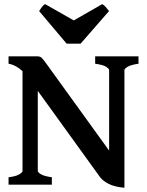

<svg xmlns="http://www.w3.org/2000/svg" viewBox="-20 -885 704 920"><path d="M643.6 -579.6Q608.4 -574.7 592.3 -565.4Q576.2 -556.2 576.2 -549.3V-15.6L502.9 -34.7V-549.3Q502.9 -555.2 489 -564.7Q475.1 -574.2 436 -579.6V-615.2H643.6ZM576.2 14.6Q529.8 10.7 501.2 -3.7Q472.7 -18.1 459.5 -36.1L116.2 -511.7Q96.2 -539.6 71.3 -557.6Q46.4 -575.7 21 -579.6V-615.2H157.2Q171.4 -615.2 178.7 -608.9Q186 -602.5 204.1 -577.1L511.2 -151.9Q516.6 -144.5 527.1 -131.1Q537.6 -117.7 548.8 -103.5Q560.1 -89.4 568.1 -79.6Q576.2 -69.8 576.2 -69.8ZM21 0V-35.6Q56.6 -40 72.3 -49.6Q87.9 -59.1 87.9 -65.4V-569.3L161.1 -596.2V-65.4Q161.1 -59.6 175.8 -50.3Q190.4 -41 228.5 -35.6V0ZM366.2 -675.8H299.3L167.5 -832Q173.8 -841.3 180.7 -851.3Q187.5 -861.3 196.3 -865.2L333.5 -787.1L469.7 -865.2Q477.5 -861.3 486.6 -851.3Q495.6 -841.3 502.4 -832Z"/></svg>

Font: Gentium Plus
Style: Bold
Weight: 700
Designer: Victor Gaultney, Annie Olsen, Iska Routamaa, Becca Hirsbrunner
Foundry: SIL International
Version: Version 6.101